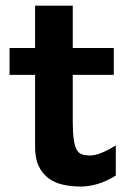

<svg xmlns="http://www.w3.org/2000/svg" viewBox="-20 -665 472 697"><path d="M244.1 -393.1V-225.6Q244.1 -184.1 247.6 -159.4Q251 -134.8 258.5 -121.6Q266.1 -108.4 277.8 -104.5Q289.6 -100.6 306.2 -100.6Q324.7 -100.6 347.9 -109.9Q371.1 -119.1 400.4 -137.2V-27.8Q365.2 -5.9 333.3 3.2Q301.3 12.2 274.9 12.2Q240.2 12.2 209.7 5.6Q179.2 -1 156.5 -17.6Q133.8 -34.2 120.6 -61.8Q107.4 -89.4 107.4 -131.8V-393.1H14.6V-490.7H107.4V-644.5H244.1V-490.7H393.1V-393.1Z"/></svg>

Font: Andika New Basic
Style: Bold
Weight: 700
Designer: Victor Gaultney, Annie Olsen, Pablo Ugerman
Foundry: SIL International
Version: Version 5.500; ttfautohint (v1.8.3)